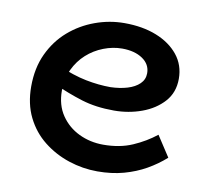

<svg xmlns="http://www.w3.org/2000/svg" viewBox="-62 -551 685 633"><g transform="rotate(10 280.5 -234.5)"><path d="M302 14Q253 14 206 -1.5Q159 -17 121 -47Q83 -77 61 -121.5Q39 -166 39 -224Q39 -286 61.5 -334Q84 -382 122 -415Q160 -448 208 -465.5Q256 -483 306 -483Q367 -483 413.5 -464.5Q460 -446 487 -412.5Q514 -379 514 -333Q514 -287 486 -256Q458 -225 414 -209Q370 -193 321 -193Q260 -193 212 -208Q164 -223 118 -244V-307Q171 -284 214 -275.5Q257 -267 297 -267Q328 -268 353 -275.5Q378 -283 393 -297.5Q408 -312 408 -333Q408 -363 381.5 -381Q355 -399 313 -399Q282 -399 251 -387Q220 -375 195.5 -353Q171 -331 156 -299.5Q141 -268 141 -228Q141 -180 164 -146Q187 -112 224.5 -94Q262 -76 306 -76Q361 -76 403.5 -94.5Q446 -113 480 -140L525 -71Q497 -46 463.5 -27Q430 -8 390 3Q350 14 302 14Z"/></g></svg>

Font: BioRhyme Medium
Style: Regular
Weight: 500
Designer: Aoife Mooney
Foundry: Aoife Mooney Type
Version: Version 1.600;gftools[0.9.33]